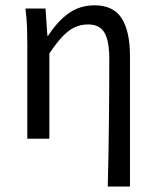

<svg xmlns="http://www.w3.org/2000/svg" viewBox="-20 -518 581 717"><path d="M382.4 178.5Q383.8 119.3 385.1 57.3Q386.3 -4.7 386.8 -66.4Q387.4 -128.2 387.8 -186.6Q388.1 -245.1 388.1 -297.4Q388.1 -365.6 370 -396.1Q352 -426.7 309.1 -426.7Q282.4 -426.7 259.8 -416.5Q237.2 -406.4 214.3 -382.6Q191.4 -358.9 164.3 -318.1V0H82V-352.6Q82 -382 81 -414.9Q79.9 -447.9 75.1 -486.1H150L156.9 -384.6H159.6Q197.2 -441.5 238.4 -469.8Q279.6 -498.1 333.1 -498.1Q403.5 -498.1 434.5 -449.5Q465.4 -401 465.4 -308V178.5Z"/></svg>

Font: SourceSans3VF
Style: Regular
Weight: 200
Designer: Paul D. Hunt
Foundry: Adobe
Version: Version 3.052;hotconv 1.1.0;makeotfexe 2.6.0